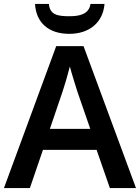

<svg xmlns="http://www.w3.org/2000/svg" viewBox="-20 -950 707 970"><path d="M508 -930H437C430 -878 381 -868 332 -868C273 -868 232 -874 227 -930H157C162 -838 223 -779 330 -779C435 -779 501 -840 508 -930ZM535 0H667L402 -717H264L0 0H131L197 -193H468ZM371 -487 436 -299H232L296 -487C304 -510 323 -574 333 -614C341 -581 363 -513 371 -487Z"/></svg>

Font: Noto Sans Kayah Li SemiBold
Style: Regular
Weight: 600
Designer: Monotype Design Team, Sérgio Martins
Foundry: Monotype Imaging Inc.
Version: Version 2.002